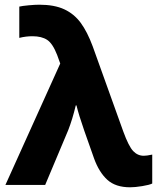

<svg xmlns="http://www.w3.org/2000/svg" viewBox="-20 -786 673 816"><path d="M236 -516 223 -552Q204 -601 180.5 -616.5Q157 -632 118 -632Q90 -632 62 -625V-758Q75 -761 102 -763.5Q129 -766 147 -766Q211 -766 253 -746.5Q295 -727 323 -689Q351 -651 374 -589L504 -227Q527 -164 546 -144Q565 -124 591 -124Q604 -124 627 -129V-6Q615 0 584.5 5Q554 10 533 10Q471 10 436 -22Q401 -54 380 -112L338 -231Q315 -297 305 -338H302Q288 -279 270 -233L172 0H3Z"/></svg>

Font: Noto Sans UI ExtraBold
Style: Regular
Weight: 800
Designer: Monotype Design Team
Foundry: Monotype Imaging Inc.
Version: Version 1.001